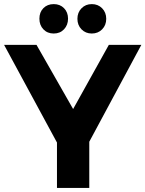

<svg xmlns="http://www.w3.org/2000/svg" viewBox="-23 -920 712 940"><path d="M414.1 0H255.9V-222.2L-2.9 -700.2H155.8L335 -386.2L509.8 -700.2H668.9L414.1 -226.1ZM477.1 -879.4Q497.1 -858.9 497.1 -827.9Q497.1 -796.9 477.1 -776.4Q457 -755.9 426.5 -755.9Q396 -755.9 376 -776.4Q356 -796.9 356 -827.9Q356 -858.9 376 -879.4Q396 -899.9 426.5 -899.9Q457 -899.9 477.1 -879.4ZM290.5 -879.9Q310.1 -859.9 310.1 -828.6Q310.1 -797.4 290.5 -776.6Q271 -755.9 240 -755.9Q209 -755.9 189.5 -776.4Q169.9 -796.9 169.9 -828.6Q169.9 -860.4 189.5 -880.1Q209 -899.9 240 -899.9Q271 -899.9 290.5 -879.9Z"/></svg>

Font: Montserrat-SemiBold
Style: Regular
Weight: 600
Designer: Julieta Ulanovsky
Foundry: Julieta Ulanovsky
Version: Version 6.001